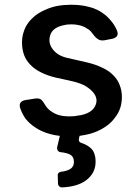

<svg xmlns="http://www.w3.org/2000/svg" viewBox="-20 -567 576 813"><path d="M233.4 7.8H317.4Q316.4 8.8 314.5 19.5Q310.5 33.2 324.2 38.1Q343.8 43.9 361.3 57.6Q384.8 76.2 384.8 118.2Q384.8 166 344.7 196.3Q308.6 223.6 242.2 226.6Q235.4 226.6 231 222.2Q226.6 217.8 225.6 211.9Q225.6 206.1 225.1 194.3Q224.6 182.6 224.6 176.8Q223.6 169.9 228 165.5Q232.4 161.1 238.3 160.2Q257.8 158.2 272.5 151.4Q293 141.6 293 118.2Q293 95.7 275.4 86.9Q261.7 80.1 235.4 77.1Q228.5 76.2 224.6 70.3Q220.7 64.5 221.7 57.6Q227.5 35.2 233.4 7.8ZM291 -75.2Q361.3 -80.1 380.9 -114.3Q400.4 -148.4 371.1 -179.7Q358.4 -193.4 337.9 -205.1Q316.4 -215.8 287.1 -222.7Q267.6 -226.6 244.1 -232.4Q220.7 -237.3 220.7 -237.3Q182.6 -246.1 155.3 -259.8Q127 -273.4 109.4 -292Q90.8 -310.5 82 -334Q73.2 -358.4 73.2 -386.7Q73.2 -411.1 80.1 -431.6Q86.9 -453.1 99.6 -470.7Q113.3 -488.3 131.8 -502.9Q150.4 -516.6 173.8 -526.4Q197.3 -537.1 223.6 -542Q251 -546.9 281.2 -546.9Q325.2 -546.9 359.4 -537.1Q393.6 -528.3 418.9 -508.8Q437.5 -495.1 451.2 -477.5Q465.8 -460 474.6 -439.5Q481.4 -423.8 475.6 -415Q469.7 -405.3 453.1 -402.3Q445.3 -401.4 437.5 -399.4Q429.7 -398.4 422.9 -396.5Q405.3 -393.6 394.5 -401.4Q383.8 -408.2 375 -420.9Q374 -421.9 373 -422.9Q372.1 -424.8 371.1 -425.8Q365.2 -434.6 356.4 -441.4Q347.7 -447.3 336.9 -453.1Q326.2 -458 312.5 -460.9Q298.8 -463.9 282.2 -463.9Q272.5 -463.9 262.7 -462.9Q252.9 -460.9 244.1 -459Q201.2 -448.2 192.4 -417Q182.6 -384.8 204.1 -357.4Q213.9 -344.7 228.5 -335.9Q243.2 -327.1 262.7 -322.3Q291 -315.4 348.6 -302.7Q385.7 -293.9 413.1 -280.3Q441.4 -267.6 459 -249Q477.5 -231.4 486.3 -208Q496.1 -184.6 496.1 -156.2Q496.1 -131.8 489.3 -110.4Q482.4 -88.9 467.8 -70.3Q454.1 -50.8 434.6 -36.1Q415 -21.5 390.6 -10.7Q365.2 0 336.9 4.9Q307.6 10.7 275.4 10.7Q230.5 10.7 193.4 1Q156.2 -8.8 127.9 -28.3Q105.5 -43 89.8 -62.5Q75.2 -82 66.4 -106.4Q63.5 -114.3 63.5 -120.1Q63.5 -127 66.4 -131.8Q73.2 -141.6 89.8 -143.6Q98.6 -145.5 108.4 -146.5Q117.2 -147.5 126 -149.4Q146.5 -152.3 155.3 -144.5Q163.1 -136.7 170.9 -123Q175.8 -114.3 182.6 -107.4Q189.5 -99.6 198.2 -94.7Q212.9 -84 231.4 -79.1Q251 -74.2 274.4 -74.2Q286.1 -74.2 296.9 -75.2Q307.6 -76.2 317.4 -79.1Q308.6 -77.1 291 -75.2Z"/></svg>

Font: DeepSea
Style: Medium
Weight: 500
Designer: Stem
Version: Version 3.019;git-0a5106e0b